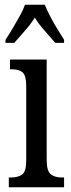

<svg xmlns="http://www.w3.org/2000/svg" viewBox="-20 -786 300 806"><path d="M17 0V-41H27Q56 -41 73 -53.5Q90 -66 90 -110V-425Q90 -469 75 -482Q60 -495 32 -495H22V-536H176V-115Q176 -68 193 -54.5Q210 -41 239 -41H249V0ZM3 -619Q16 -638 31.5 -664Q47 -690 62 -717Q77 -744 85 -766H168Q177 -744 191 -717Q205 -690 221 -664Q237 -638 249 -619V-606H212Q191 -631 167.5 -657Q144 -683 126 -712Q108 -683 84.5 -657Q61 -631 40 -606H3Z"/></svg>

Font: Noto Serif Lao ExtraCondensed
Style: Regular
Weight: 400
Width: 2
Designer: Monotype Design Team
Foundry: Monotype Imaging Inc.
Version: Version 2.003; ttfautohint (v1.8.4.7-5d5b)